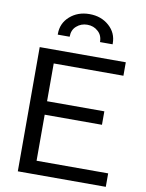

<svg xmlns="http://www.w3.org/2000/svg" viewBox="-101 -1026 833 1096"><g transform="rotate(10 315.0 -477.5)"><path d="M214 -914Q169 -874 169 -813V-808H238Q238 -848 264 -870Q290 -893 326 -893Q363 -893 388 -870Q414 -848 414 -808H487V-813Q487 -874 442 -914Q396 -955 328 -955Q260 -955 214 -914ZM590 0V-78H175V-345H507V-423H175V-642H579V-720H80V0Z"/></g></svg>

Font: Sawarabi Gothic
Style: Regular
Weight: 400
Designer: mshio (mshio@users.sourceforge.jp)
Version: Version 20141215